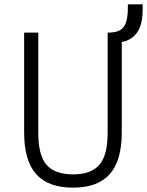

<svg xmlns="http://www.w3.org/2000/svg" viewBox="-20 -855 676 883"><path d="M316 8Q202 8 146.5 -54Q91 -116 91 -246V-705H156V-244Q156 -140 194.5 -96.5Q233 -53 316 -53Q398 -53 436.5 -96.5Q475 -140 475 -244V-705H540V-246Q540 -116 484.5 -54Q429 8 316 8ZM521 -659 482 -684V-705Q514 -706 532.5 -716.5Q551 -727 559.5 -752Q568 -777 568 -819V-835H636V-808Q636 -764 624 -731.5Q612 -699 586 -680.5Q560 -662 521 -659Z"/></svg>

Font: Nunito Sans 7pt Condensed Light
Style: Regular
Weight: 300
Width: 3
Designer: Vernon Adams
Foundry: Vernon Adams
Version: Version 3.101;gftools[0.9.27]